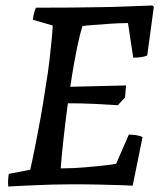

<svg xmlns="http://www.w3.org/2000/svg" viewBox="-20 -671 587 699"><path d="M10 8Q9 -3 9.5 -14.5Q10 -26 12 -38L90 -53Q98 -88 107.5 -135.5Q117 -183 127 -238Q137 -293 145 -348Q155 -407 160 -450.5Q165 -494 168 -525.5Q171 -557 172 -578L100 -599Q101 -613 104 -623.5Q107 -634 111 -643Q177 -643 237.5 -643.5Q298 -644 352.5 -645Q407 -646 453 -648Q499 -650 535 -651L540 -646L516 -469Q507 -465 494 -463Q481 -461 465 -461L446 -587Q415 -587 380.5 -584.5Q346 -582 319 -580Q292 -578 280 -576Q271 -547 261 -499Q251 -451 241.5 -392Q232 -333 224 -271.5Q216 -210 210 -154.5Q204 -99 201 -58Q224 -58 247 -59Q270 -60 292 -62Q314 -64 334 -66Q354 -68 371.5 -70Q389 -72 403 -75L449 -181Q462 -181 475.5 -179Q489 -177 499 -172L463 5Q450 4 418 3Q386 2 341 1Q296 0 241 0Q205 0 170 1Q135 2 104 3.5Q73 5 48.5 6Q24 7 10 8ZM409 -288Q364 -291 319 -293Q274 -295 224 -295L234 -355L439 -360L435 -316Z"/></svg>

Font: Labrada Medium
Style: Italic
Weight: 500
Italic angle: -7°
Designer: Mercedes Jáuregui
Foundry: Omnibus-Type Team
Version: Version 1.000